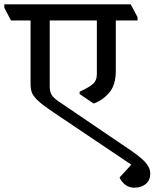

<svg xmlns="http://www.w3.org/2000/svg" viewBox="-51 -670 718 892"><path d="M647 136Q647 168 626 185Q605 202 573 202Q548 202 530.5 188Q513 174 505 156V154L559 95L199 -147Q151 -179 128.5 -199.5Q106 -220 98.5 -237Q91 -254 91 -279V-575H0L-31 -634V-650H556L588 -590V-575H487V-342Q487 -275 456.5 -239.5Q426 -204 384 -189L319 -233V-244Q359 -262 379 -278.5Q399 -295 399 -325V-575H180V-268Q180 -245 188.5 -230Q197 -215 224 -197L529 10Q599 56 623 82.5Q647 109 647 136Z"/></svg>

Font: Martel DemiBold
Style: Regular
Weight: 600
Designer: Dan Reynolds
Foundry: Dan Reynolds
Version: Version 1.001; ttfautohint (v1.1) -l 5 -r 5 -G 72 -x 0 -D la